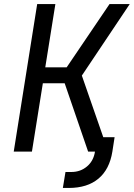

<svg xmlns="http://www.w3.org/2000/svg" viewBox="-20 -750 662 950"><path d="M48 0 164 -730H254L204 -417H310L522 -730H622L385 -376L491 -71H547L536 0Q522 88 467 134Q412 180 320 180H291L304 101H333Q378 101 410.5 73.5Q443 46 450 0H416L300 -338H192L138 0Z"/></svg>

Font: NKDuy Mono
Style: Italic
Weight: 400
Italic angle: -9°
Monospace: yes
Designer: NKDuy
Foundry: NKDuy
Version: Version 2.251; ttfautohint (v1.8.4.7-5d5b)